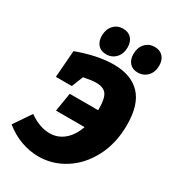

<svg xmlns="http://www.w3.org/2000/svg" viewBox="-237 -1072 1091 1210"><g transform="rotate(30 308.5 -467.5)"><path d="M621 -436Q621 -303 567.5 -200Q514 -97 425.5 -41Q337 15 235 15Q172 15 109 -7.5Q46 -30 -11 -76L74 -201Q150 -147 223 -147Q282 -147 327 -184.5Q372 -222 396 -291H188L210 -426H417V-436Q417 -511 395.5 -540.5Q374 -570 319 -570Q287 -570 230 -558L197 -475H81L96 -671Q245 -725 359 -725Q486 -725 553.5 -654.5Q621 -584 621 -436ZM202 -845Q202 -891 228.5 -920.5Q255 -950 298 -950Q336 -950 358 -926Q380 -902 380 -861Q380 -814 352.5 -785Q325 -756 283 -756Q245 -756 223.5 -780Q202 -804 202 -845ZM432 -845Q432 -891 458.5 -920.5Q485 -950 528 -950Q566 -950 588 -926Q610 -902 610 -861Q610 -814 582.5 -785Q555 -756 513 -756Q475 -756 453.5 -780Q432 -804 432 -845Z"/></g></svg>

Font: Bitter Pro Black
Style: Italic
Weight: 900
Italic angle: -9°
Designer: Sol Matas, and Bitter project Authors
Foundry: Sol Matas
Version: Version 1.010